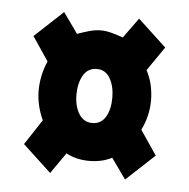

<svg xmlns="http://www.w3.org/2000/svg" viewBox="-39 -588 477 485"><g transform="rotate(5 200.0 -346.0)"><path d="M105 -142 33 -209 75 -273Q67 -290 62.5 -309Q58 -328 58 -347Q58 -366 62 -385Q66 -404 74 -422L33 -483L105 -550L142 -498Q156 -503 171.5 -507.5Q187 -512 201 -512Q215 -512 229.5 -508Q244 -504 258 -499L295 -550L367 -483L325 -422Q335 -403 339 -384Q343 -365 343 -347Q343 -307 325 -271L367 -209L295 -142L258 -194Q244 -187 230 -184Q216 -181 201 -181Q167 -181 142 -195ZM200 -277Q222 -277 233.5 -296Q245 -315 245 -345Q245 -374 233.5 -394Q222 -414 200 -414Q177 -414 165.5 -394Q154 -374 154 -345Q154 -316 166 -296.5Q178 -277 200 -277Z"/></g></svg>

Font: Inconsolata Condensed Black
Style: Regular
Weight: 900
Width: 3
Monospace: yes
Designer: Raph Levien, Cyreal, Brenton Simpson
Foundry: Raph Levien, Cyreal, Google
Version: Version 3.001; ttfautohint (v1.8.2.53-6de2)